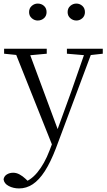

<svg xmlns="http://www.w3.org/2000/svg" viewBox="-31 -785 597 1076"><path d="M76 271Q44 271 18 257.5Q-8 244 -11 220Q-8 202 7.5 192.5Q23 183 43 183Q61 183 78.5 192.5Q96 202 112 217L140 244L109 258L90 241Q139 229 178.5 181Q218 133 246 60L274 -13L278 -23L368 -271L452 -512H491L282 47Q252 125 220 174.5Q188 224 152.5 247.5Q117 271 76 271ZM269 47 46 -512H125L296 -51L302 -37ZM-8 -484V-512H231V-484L123 -474H90ZM344 -484V-512H545V-484L464 -475H450ZM180 -670Q162 -670 147 -683Q132 -696 132 -717Q132 -739 147 -752Q162 -765 180 -765Q201 -765 215.5 -752Q230 -739 230 -717Q230 -696 215.5 -683Q201 -670 180 -670ZM397 -670Q378 -670 363 -683Q348 -696 348 -717Q348 -739 363 -752Q378 -765 397 -765Q416 -765 430.5 -752Q445 -739 445 -717Q445 -696 430.5 -683Q416 -670 397 -670Z"/></svg>

Font: Noto Serif TC ExtraLight Light
Style: Regular
Weight: 300
Version: Version 2.003-H1;hotconv 1.1.1;makeotfexe 2.6.0